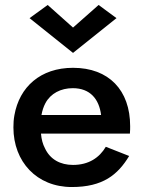

<svg xmlns="http://www.w3.org/2000/svg" viewBox="-20 -743 579 773"><path d="M274 -632 172 -723 99 -670 274 -530 449 -670 377 -723ZM406 -152C380 -108 337 -79 274 -79C223 -79 182 -101 161 -146C152 -163 147 -182 145 -205H503C504 -217 504 -227 504 -235C504 -380 418 -470 274 -470C143 -470 58 -393 38 -279C35 -263 34 -247 34 -230C34 -92 128 10 269 10C394 10 454 -39 500 -115ZM147 -280C150 -297 155 -313 163 -328C184 -367 225 -388 273 -388C343 -388 379 -344 387 -280Z"/></svg>

Font: Jost Medium
Style: Regular
Weight: 500
Version: Version 3.710